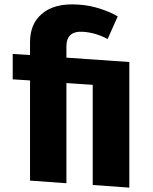

<svg xmlns="http://www.w3.org/2000/svg" viewBox="-20 -839 700 876"><path d="M440 -798Q482 -785 517 -764L471 -661Q417 -690 359 -694Q283 -699 283 -627V-576L570 -556V17L403 5V-452L283 -460V-3L117 -15V-472L38 -477V-593L117 -588V-646Q117 -729 169 -774Q227 -826 338 -818Q391 -815 440 -798Z"/></svg>

Font: Xiangcui Wave Sans Xiangcui Wave Sans
Style: Regular
Weight: 800
Width: 3
Version: Version 0.920;March 28, 2024;FontCreator 14.0.0.2814 64-bit